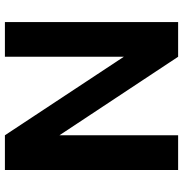

<svg xmlns="http://www.w3.org/2000/svg" viewBox="-2 -737 739 775"><g transform="rotate(-90 367.5 -349.5)"><path d="M525.9 0 209 -479V0H68.8V-699.2H209L525.9 -219.2V-699.2H666V0Z"/></g></svg>

Font: PoppinsZ SemiBold
Style: Regular
Weight: 600
Designer: Ninad Kale (Devanagari), Jonny Pinhorn (Latin)
Foundry: Indian Type Foundry
Version: Version 3.002;FEAKit 1.0